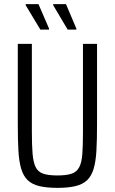

<svg xmlns="http://www.w3.org/2000/svg" viewBox="-20 -900 555 928"><path d="M258 8Q205 8 170 -0.5Q135 -9 114 -29Q93 -49 82.5 -84Q72 -119 69 -171.5Q66 -224 66 -298V-688H134V-264Q134 -198 137.5 -156.5Q141 -115 152.5 -92Q164 -69 189 -60.5Q214 -52 257 -52Q301 -52 326 -60.5Q351 -69 363 -92Q375 -115 378 -156.5Q381 -198 381 -264V-688H449V-298Q449 -224 446 -171.5Q443 -119 432.5 -84Q422 -49 401 -29Q380 -9 345 -0.5Q310 8 258 8ZM349 -757H307L237 -875V-880H299L349 -762ZM217 -757H175L104 -875V-880H166L217 -762Z"/></svg>

Font: Saira Condensed
Style: Regular
Weight: 400
Width: 3
Designer: Hector Gatti with collaboration of the Omnibus-Type team
Foundry: Omnibus-Type
Version: Version 1.101